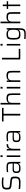

<svg xmlns="http://www.w3.org/2000/svg" viewBox="3094 -3876 989 7216"><g transform="rotate(-90 3588.0 -268.5)"><path d="M331 8Q294 8 251 6.5Q208 5 167 1.5Q126 -2 93 -5V-61Q128 -58 168 -55Q208 -52 246 -50.5Q284 -49 312 -49Q364 -49 397.5 -53Q431 -57 456 -71Q474 -81 482 -98.5Q490 -116 492 -138.5Q494 -161 494 -187Q494 -226 492 -250Q490 -274 480 -286.5Q470 -299 448 -305Q426 -311 387 -315L211 -334Q163 -339 135 -353Q107 -367 93.5 -389Q80 -411 76.5 -441Q73 -471 73 -509Q73 -569 88.5 -606Q104 -643 134.5 -662.5Q165 -682 210.5 -689Q256 -696 316 -696Q354 -696 393.5 -694Q433 -692 467.5 -689Q502 -686 524 -681V-627Q497 -631 462.5 -633.5Q428 -636 392.5 -637.5Q357 -639 326 -639Q267 -639 230.5 -633.5Q194 -628 173 -613Q149 -599 143 -572Q137 -545 137 -509Q137 -466 143 -442.5Q149 -419 168.5 -409Q188 -399 228 -395L398 -376Q437 -373 467 -366.5Q497 -360 517 -345.5Q537 -331 547 -301Q552 -288 554.5 -272Q557 -256 558 -236Q559 -216 559 -192Q559 -136 548.5 -99Q538 -62 518 -40.5Q498 -19 469.5 -8.5Q441 2 406.5 5Q372 8 331 8Z M866 8Q807 8 768 -4Q729 -16 710.5 -48Q692 -80 692 -139Q692 -196 705 -228.5Q718 -261 751.5 -275Q785 -289 845 -289Q856 -289 879 -288.5Q902 -288 932 -287Q962 -286 992.5 -285.5Q1023 -285 1050 -284V-322Q1050 -372 1044 -400.5Q1038 -429 1020.5 -443.5Q1003 -458 970 -461.5Q937 -465 885 -465Q862 -465 832 -463.5Q802 -462 773.5 -459.5Q745 -457 726 -454V-505Q761 -511 808 -514.5Q855 -518 907 -518Q959 -518 995 -512Q1031 -506 1054 -493Q1077 -480 1089 -458Q1101 -436 1106 -403Q1111 -370 1111 -325V0H1057L1054 -77H1049Q1034 -39 1003.5 -20.5Q973 -2 936.5 3Q900 8 866 8ZM883 -44Q914 -44 943 -47Q972 -50 994 -61.5Q1016 -73 1028 -96Q1040 -121 1045 -148Q1050 -175 1050 -209V-242H861Q817 -242 793 -235Q769 -228 760 -207Q751 -186 751 -143Q751 -102 761.5 -80.5Q772 -59 800.5 -51.5Q829 -44 883 -44Z M1292 -666V-743H1360V-666ZM1295 0V-510H1356V0Z M1541 0V-510H1594L1598 -407H1603Q1615 -452 1640 -476.5Q1665 -501 1699.5 -509.5Q1734 -518 1776 -518V-457Q1705 -457 1667.5 -433.5Q1630 -410 1616 -362Q1602 -314 1602 -244V0Z M2028 8Q1969 8 1930 -4Q1891 -16 1872.5 -48Q1854 -80 1854 -139Q1854 -196 1867 -228.5Q1880 -261 1913.5 -275Q1947 -289 2007 -289Q2018 -289 2041 -288.5Q2064 -288 2094 -287Q2124 -286 2154.5 -285.5Q2185 -285 2212 -284V-322Q2212 -372 2206 -400.5Q2200 -429 2182.5 -443.5Q2165 -458 2132 -461.5Q2099 -465 2047 -465Q2024 -465 1994 -463.5Q1964 -462 1935.5 -459.5Q1907 -457 1888 -454V-505Q1923 -511 1970 -514.5Q2017 -518 2069 -518Q2121 -518 2157 -512Q2193 -506 2216 -493Q2239 -480 2251 -458Q2263 -436 2268 -403Q2273 -370 2273 -325V0H2219L2216 -77H2211Q2196 -39 2165.5 -20.5Q2135 -2 2098.5 3Q2062 8 2028 8ZM2045 -44Q2076 -44 2105 -47Q2134 -50 2156 -61.5Q2178 -73 2190 -96Q2202 -121 2207 -148Q2212 -175 2212 -209V-242H2023Q1979 -242 1955 -235Q1931 -228 1922 -207Q1913 -186 1913 -143Q1913 -102 1923.5 -80.5Q1934 -59 1962.5 -51.5Q1991 -44 2045 -44Z M2854 0V-630H2630V-688H3142V-630H2918V0Z M3268 0V-743H3329V-439H3334Q3343 -460 3361 -477.5Q3379 -495 3413.5 -506.5Q3448 -518 3505 -518Q3563 -518 3598.5 -506.5Q3634 -495 3653 -471.5Q3672 -448 3678.5 -410Q3685 -372 3685 -320V0H3624V-301Q3624 -355 3619 -387Q3614 -419 3599 -435.5Q3584 -452 3556 -457.5Q3528 -463 3483 -463Q3427 -463 3395.5 -448.5Q3364 -434 3350 -407.5Q3336 -381 3332.5 -344.5Q3329 -308 3329 -264V0Z M3866 -666V-743H3934V-666ZM3869 0V-510H3930V0Z M4115 0V-510H4169L4172 -432H4177Q4187 -457 4205.5 -476Q4224 -495 4259.5 -506.5Q4295 -518 4352 -518Q4410 -518 4445.5 -506.5Q4481 -495 4500 -471.5Q4519 -448 4525.5 -410Q4532 -372 4532 -320V0H4471V-301Q4471 -355 4466 -387Q4461 -419 4446 -435.5Q4431 -452 4403 -457.5Q4375 -463 4330 -463Q4274 -463 4242.5 -448.5Q4211 -434 4197 -407.5Q4183 -381 4179.5 -344.5Q4176 -308 4176 -264V0Z M4960 0V-688H5024V-58H5358V0Z M5480 -666V-743H5548V-666ZM5483 0V-510H5544V0Z M5913 206Q5881 206 5847 205Q5813 204 5782.5 202Q5752 200 5730 198V147Q5756 148 5786.5 150Q5817 152 5846.5 152.5Q5876 153 5901 153Q5960 153 5995 144Q6030 135 6048 112Q6066 89 6071 49Q6076 9 6076 -53V-71H6072Q6059 -42 6035.5 -25Q6012 -8 5978.5 -1Q5945 6 5900 6Q5841 6 5803 -5.5Q5765 -17 5744 -45.5Q5723 -74 5714.5 -125.5Q5706 -177 5706 -255Q5706 -334 5714.5 -385Q5723 -436 5744 -465Q5765 -494 5803 -506Q5841 -518 5901 -518Q5937 -518 5972 -512Q6007 -506 6034 -487.5Q6061 -469 6076 -432H6081L6084 -510H6137V-69Q6137 8 6130 60.5Q6123 113 6100 145Q6077 177 6032.5 191.5Q5988 206 5913 206ZM5922 -48Q5980 -48 6013.5 -63.5Q6047 -79 6060 -114Q6072 -142 6074 -176.5Q6076 -211 6076 -255Q6076 -299 6074 -333Q6072 -367 6063 -391Q6048 -431 6013.5 -447Q5979 -463 5922 -463Q5872 -463 5841 -456Q5810 -449 5794.5 -428Q5779 -407 5773 -365.5Q5767 -324 5767 -255Q5767 -187 5773 -145.5Q5779 -104 5794.5 -83Q5810 -62 5841 -55Q5872 -48 5922 -48Z M6322 0V-743H6383V-439H6388Q6397 -460 6415 -477.5Q6433 -495 6467.5 -506.5Q6502 -518 6559 -518Q6617 -518 6652.5 -506.5Q6688 -495 6707 -471.5Q6726 -448 6732.5 -410Q6739 -372 6739 -320V0H6678V-301Q6678 -355 6673 -387Q6668 -419 6653 -435.5Q6638 -452 6610 -457.5Q6582 -463 6537 -463Q6481 -463 6449.5 -448.5Q6418 -434 6404 -407.5Q6390 -381 6386.5 -344.5Q6383 -308 6383 -264V0Z M6964 0V-457H6859V-510H6964V-658H7025V-510H7149V-457H7025V0Z"/></g></svg>

Font: Saira Thin Light
Style: Regular
Weight: 300
Version: Version 1.101